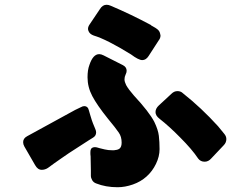

<svg xmlns="http://www.w3.org/2000/svg" viewBox="-20 -794 1040 805"><path d="M529 -566Q427 -629 373 -645Q356 -651 351 -664Q349 -669 349 -673Q349 -682 356 -692L399 -756Q410 -774 427 -774Q435 -774 444 -770Q529 -734 613 -689V-688Q619 -684 625 -681Q631 -678 639 -672Q650 -664 652 -650Q653 -648 653 -645Q653 -634 645 -624L603 -559Q592 -542 576.5 -542Q561 -542 529 -566ZM473 -9Q423 -9 383 -25Q372 -29 366.5 -38.5Q361 -48 361 -57Q361 -59 361 -60V-80L360 -132V-137L359 -148V-153Q359 -155 359 -157Q359 -165 362 -170Q367 -177 378 -177Q383 -177 388 -175.5Q393 -174 398.5 -172.5Q404 -171 419 -167.5Q434 -164 450 -164Q454 -164 458 -164Q472 -165 480 -170Q490 -177 490 -196Q490 -221 478 -238Q466 -256 432 -297Q387 -353 367 -391Q347 -429 347 -470Q347 -501 355 -522Q370 -567 396 -567Q404 -567 414 -562L495 -521Q511 -513 511 -497Q511 -490 506.5 -481Q502 -472 502 -461Q502 -451 509 -437Q519 -419 541 -394Q606 -324 627 -283Q643 -250 646 -224.5Q649 -199 649 -168.5Q649 -138 634 -107Q619 -76 594.5 -54Q570 -32 537 -20.5Q504 -9 473 -9ZM866 -130Q854 -116 838 -116Q821 -116 811 -129Q785 -168 736 -217Q690 -264 649 -296Q632 -309 632 -324Q632 -339 646 -352L699 -401Q710 -412 724 -412Q738 -412 747 -403Q824 -342 894 -265Q905 -251 921 -232Q929 -222 929 -211Q929 -196 918 -185ZM155 -82Q138 -82 127 -102L82 -180Q77 -189 77 -198Q77 -214 94 -223L295 -333L320 -345Q327 -349 333 -349Q349 -349 353 -330Q355 -321 358.5 -311Q362 -301 365 -290Q367 -283 380 -252Q383 -245 383 -239Q383 -225 371 -217.5Q359 -210 351 -205Q340 -198 269 -152Q252 -141 237 -130Q222 -119 207 -109L181 -90Q169 -82 155 -82Z"/></svg>

Font: Tsunagi Gothic Black
Style: Regular
Weight: 900
Designer: Yoshimichi Ohira
Foundry: Positype
Version: Version 1.001